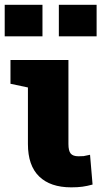

<svg xmlns="http://www.w3.org/2000/svg" viewBox="-37 -782 429 812"><path d="M264.2 10.3Q175.8 10.3 128.4 -35.9Q81.1 -82 81.1 -172.9V-412.1L7.3 -427.7V-528.3H252.4V-172.9Q252.4 -144 262 -132.6Q271.5 -121.1 294.9 -121.1Q310.5 -121.1 316.7 -121.8Q322.8 -122.6 343.8 -127.4L354.5 -1.5Q331.1 4.9 311.3 7.6Q291.5 10.3 264.2 10.3ZM211.9 -628.4V-761.7H371.6V-628.4ZM-17.1 -628.4V-761.7H142.6V-628.4Z"/></svg>

Font: Roboto Slab Black
Style: Regular
Weight: 900
Designer: Google
Version: Version 2.000; ttfautohint (v1.8.1.43-b0c9)